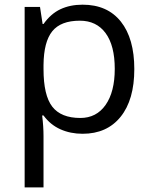

<svg xmlns="http://www.w3.org/2000/svg" viewBox="-20 -565 653 825"><path d="M335 9.8Q282.7 9.8 239.5 -9.5Q196.3 -28.8 167 -68.8H161.1Q167 -22 167 20V240.2H85.9V-535.2H151.9L163.1 -461.9H167Q198.2 -505.9 239.7 -525.4Q281.2 -544.9 335 -544.9Q441.4 -544.9 499.3 -472.2Q557.1 -399.4 557.1 -268.1Q557.1 -136.2 498.3 -63.2Q439.5 9.8 335 9.8ZM323.2 -476.1Q241.2 -476.1 204.6 -430.7Q168 -385.3 167 -286.1V-268.1Q167 -155.3 204.6 -106.7Q242.2 -58.1 325.2 -58.1Q394.5 -58.1 433.8 -114.3Q473.1 -170.4 473.1 -269Q473.1 -369.1 433.8 -422.6Q394.5 -476.1 323.2 -476.1Z"/></svg>

Font: f06597129
Style: Regular
Weight: 400
Foundry: Ascender Corporation
Version: Version 1.10